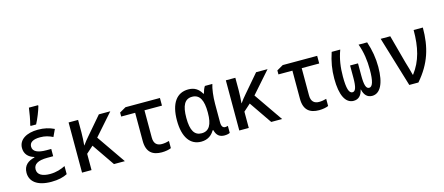

<svg xmlns="http://www.w3.org/2000/svg" viewBox="-52 -1388 4608 1992"><g transform="rotate(-15 2252.0 -391.5)"><path d="M252 -618V-606H312C341 -660 371 -737 384 -784V-794H285C280 -750 264 -660 252 -618ZM313 10C388 10 443 -4 485 -26V-113C443 -92 389 -72 320 -72C240 -72 186 -98 186 -156C186 -211 232 -242 334 -242H398V-320H346C254 -320 202 -344 202 -397C202 -443 242 -467 317 -467C370 -467 409 -455 452 -434L488 -511C436 -536 383 -549 315 -549C193 -549 107 -498 107 -407C107 -345 144 -303 207 -285V-280C137 -264 86 -225 86 -147C86 -56 157 10 313 10Z M643 0H745V-175L820 -242L986 0H1103L889 -310L1091 -539H968L805 -349C780 -321 761 -296 740 -267H738C742 -313 745 -361 745 -404V-539H643Z M1498 11C1538 11 1578 3 1599 -7V-84C1577 -77 1546 -72 1520 -72C1470 -72 1436 -98 1436 -164V-457H1624V-539H1254L1186 -500V-457H1336V-155C1336 -31 1402 11 1498 11Z M1922 10C1994 10 2038 -26 2065 -73H2073C2088 -11 2124 10 2172 10C2198 10 2221 4 2230 -2V-77C2223 -75 2210 -72 2201 -72C2177 -72 2161 -89 2161 -133V-333C2161 -409 2172 -494 2187 -539H2107C2093 -519 2083 -490 2077 -465H2071C2039 -521 1996 -549 1930 -549C1805 -549 1734 -451 1734 -268C1734 -85 1806 10 1922 10ZM1949 -73C1872 -73 1835 -132 1835 -268C1835 -400 1869 -465 1949 -465C2032 -465 2065 -394 2065 -268V-261C2065 -136 2029 -73 1949 -73Z M2332 0H2434V-175L2509 -242L2675 0H2792L2578 -310L2780 -539H2657L2494 -349C2469 -321 2450 -296 2429 -267H2427C2431 -313 2434 -361 2434 -404V-539H2332Z M3187 11C3227 11 3267 3 3288 -7V-84C3266 -77 3235 -72 3209 -72C3159 -72 3125 -98 3125 -164V-457H3313V-539H2943L2875 -500V-457H3025V-155C3025 -31 3091 11 3187 11Z M3559 10C3612 10 3644 -23 3658 -84H3661C3674 -23 3707 10 3758 10C3844 10 3896 -86 3896 -265C3896 -358 3881 -447 3850 -540H3758C3791 -452 3804 -356 3804 -261C3804 -138 3786 -79 3749 -79C3715 -79 3702 -124 3702 -221V-354H3617V-221C3617 -123 3603 -79 3570 -79C3532 -79 3515 -135 3515 -262C3515 -360 3527 -447 3561 -540H3469C3437 -444 3423 -359 3423 -264C3423 -86 3472 10 3559 10Z M4158 0H4256C4400 -166 4448 -329 4448 -539H4349C4349 -354 4316 -214 4224 -93H4220C4213 -127 4193 -190 4180 -235L4098 -539H3995Z"/></g></svg>

Font: Noto Sans Mono SemiCondensed Medium
Style: Regular
Weight: 500
Width: 4
Designer: Monotype Design Team
Foundry: Monotype Imaging Inc.
Version: Version 2.014